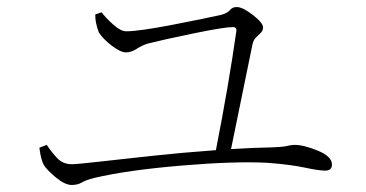

<svg xmlns="http://www.w3.org/2000/svg" viewBox="-20 -634 1040 546"><path d="M92 -214 113 -222Q126 -202 142.5 -184.5Q159 -167 184 -167Q198 -167 260 -174Q322 -181 409.5 -190.5Q497 -200 594 -207Q631 -396 652 -545Q654 -557 642 -557Q618 -557 530.5 -539Q443 -521 400 -510Q384 -505 368.5 -495Q353 -485 338 -485Q323 -485 298 -504Q273 -523 261 -542Q250 -571 251 -593L269 -599Q279 -585 301 -565Q323 -545 339 -545Q375 -545 473 -564Q571 -583 610 -592Q627 -597 634 -605.5Q641 -614 653 -614Q670 -614 699 -591.5Q728 -569 728 -556Q728 -547 722 -541Q716 -535 708.5 -528Q701 -521 698 -508Q674 -392 637 -210Q699 -214 756 -215Q784 -216 796.5 -219Q809 -222 817 -222Q844 -222 884 -205.5Q924 -189 924 -166Q924 -147 901 -149Q886 -149 846 -157.5Q806 -166 741 -171Q648 -176 494.5 -163Q341 -150 248 -128Q224 -122 212.5 -115Q201 -108 184 -108Q165 -108 140 -128.5Q115 -149 105 -164Q96 -180 92 -214Z"/></svg>

Font: Minh Nguyen ExtraLight
Style: Regular
Weight: 250
Designer: Ryoko NISHIZUKA 西塚涼子 (kana & ideographs); Frank Grießhammer (Latin, Greek & Cyrillic); Wenlong ZHANG 张文龙 (bopomofo); San
Foundry: Adobe
Version: Version 1.100;July 7, 2023;FontCreator 14.0.0.2814 64-bit